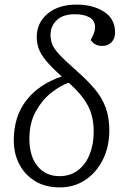

<svg xmlns="http://www.w3.org/2000/svg" viewBox="-20 -802 553 836"><path d="M240 14Q178 14 133.5 -13Q89 -40 64.5 -86Q40 -132 40 -191Q40 -295 95 -365.5Q150 -436 249 -469Q203 -510 179.5 -539Q156 -568 148 -592Q140 -616 140 -641Q140 -703 187.5 -742.5Q235 -782 313 -782Q385 -782 433 -751Q481 -720 481 -661Q481 -634 465.5 -618Q450 -602 425 -602Q392 -602 375 -628Q384 -645 389 -658Q394 -671 394 -682Q394 -713 369.5 -726.5Q345 -740 306 -740Q254 -740 227 -714Q200 -688 200 -650Q200 -629 207 -610Q214 -591 238 -565Q262 -539 311 -496Q360 -453 392 -415Q424 -377 440 -334Q456 -291 456 -234Q456 -163 428 -107Q400 -51 351.5 -18.5Q303 14 240 14ZM239 -35Q286 -35 319.5 -60.5Q353 -86 370.5 -130Q388 -174 388 -229Q388 -298 360 -347Q332 -396 279 -442Q240 -428 200.5 -396Q161 -364 134.5 -314.5Q108 -265 108 -198Q108 -122 143.5 -78.5Q179 -35 239 -35Z"/></svg>

Font: Literata 12pt Light
Style: Italic
Weight: 300
Italic angle: -2°
Designer: Latin by Veronika Burian and Jose Scaglione. Greek by Irene Vlachou. Cyrillic by Vera Evstafieva
Foundry: TypeTogether
Version: Version 3.002